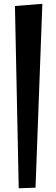

<svg xmlns="http://www.w3.org/2000/svg" viewBox="-20 -857 297 1016"><path d="M204.1 -836.9 168 136.2 79.1 139.2 59.1 -825.2Z"/></svg>

Font: Original Surfer
Style: Regular
Weight: 400
Designer: Astigmatic (AOETI)
Foundry: Astigmatic (AOETI)
Version: Version 1.001